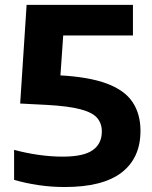

<svg xmlns="http://www.w3.org/2000/svg" viewBox="-20 -760 625 790"><path d="M246.5 9.5Q190 9.5 137 1.5Q84 -6.5 38 -20V-143.5Q83 -131 135.8 -123.2Q188.5 -115.5 238.5 -115.5Q323.5 -115.5 361.2 -142Q399 -168.5 399 -219Q399 -252 380 -274.5Q361 -297 311.8 -310.2Q262.5 -323.5 170.5 -328.5L63 -334L89.5 -740H527V-614H172.5L245 -684.5L225 -397L117.5 -455.5L225 -450Q346 -443.5 419.2 -416.2Q492.5 -389 525.2 -340.2Q558 -291.5 558 -221.5Q558 -110 480.5 -50.2Q403 9.5 246.5 9.5Z"/></svg>

Font: Encode Sans SC SemiExpanded
Style: Bold
Weight: 700
Width: 6
Designer: Multiple Designers
Foundry: Impallari Type
Version: Version 3.002